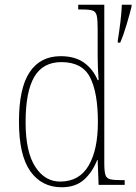

<svg xmlns="http://www.w3.org/2000/svg" viewBox="-20 -780 575 810"><path d="M240 10Q156 10 108 -57.5Q60 -125 60 -267Q60 -408 105 -475.5Q150 -543 236 -543Q296 -543 334 -516Q372 -489 392 -442H396Q394 -469 393 -494.5Q392 -520 392 -543V-660Q392 -698 388 -714.5Q384 -731 370.5 -735.5Q357 -740 327 -740H310V-760H420V-91Q420 -58 424.5 -43Q429 -28 444 -24Q459 -20 492 -20H506V0H396L392 -105H390Q370 -54 334.5 -22Q299 10 240 10ZM236 -14Q315 -15 354 -81.5Q393 -148 393 -265Q393 -389 360 -453.5Q327 -518 239 -518Q161 -518 124.5 -455.5Q88 -393 88 -264Q88 -139 129 -76Q170 -13 236 -14ZM477 -610Q483 -647 488 -687.5Q493 -728 494 -760H535V-752Q527 -720 514 -676Q501 -632 487 -600H477Z"/></svg>

Font: Noto Serif Hebrew SemiCondensed Thin
Style: Regular
Weight: 100
Width: 4
Designer: Monotype Design Team
Foundry: Monotype Imaging Inc.
Version: Version 2.004; ttfautohint (v1.8.4.7-5d5b)